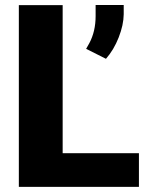

<svg xmlns="http://www.w3.org/2000/svg" viewBox="-20 -731 582 751"><path d="M225.1 -131.8H523.4V0H53.7V-710.9H225.1ZM394.5 -501 316.9 -540 329.6 -562.5Q354 -608.4 354 -668V-711.4H463.9V-675.3Q463.4 -633.3 444.3 -584.7Q425.3 -536.1 394.5 -501Z"/></svg>

Font: Roboto Black
Style: Regular
Weight: 900
Designer: Google
Version: Version 2.134; 2016